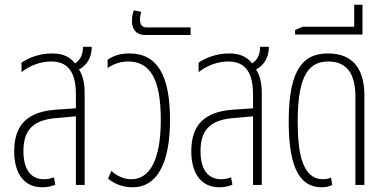

<svg xmlns="http://www.w3.org/2000/svg" viewBox="-20 -782 1625 812"><path d="M159 10C181 10 201 5 214 -1L208 -32C196 -27 181 -24 166 -24C113 -24 79 -62 79 -143C79 -236 124 -276 222 -283L301 -290V0H338V-388C338 -429 331 -463 314 -488C347 -506 368 -537 368 -584H331C331 -548 317 -526 297 -514C276 -542 245 -556 200 -556C143 -556 97 -535 71 -517V-477C107 -505 151 -522 197 -522C269 -522 301 -474 301 -384V-324L214 -318C96 -309 40 -254 40 -142C40 -52 79 10 159 10Z M542 10C641 10 699 -86 699 -275C699 -459 648 -556 527 -556C495 -556 462 -549 435 -529V-494C459 -512 492 -522 521 -522C617 -522 660 -445 660 -275C660 -102 611 -24 536 -24C502 -24 473 -39 451 -59L437 -26C471 0 504 10 542 10Z M596 -634H786V-666H600C580 -666 572 -679 572 -699C572 -710 575 -724 577 -732L546 -738C541 -727 538 -707 538 -693C538 -660 554 -634 596 -634Z M908 10C930 10 950 5 963 -1L957 -32C945 -27 930 -24 915 -24C862 -24 828 -62 828 -143C828 -236 873 -276 971 -283L1050 -290V0H1087V-388C1087 -429 1080 -463 1063 -488C1096 -506 1117 -537 1117 -584H1080C1080 -548 1066 -526 1046 -514C1025 -542 994 -556 949 -556C892 -556 846 -535 820 -517V-477C856 -505 900 -522 946 -522C1018 -522 1050 -474 1050 -384V-324L963 -318C845 -309 789 -254 789 -142C789 -52 828 10 908 10Z M1341 10C1357 10 1374 7 1385 0L1380 -31C1372 -27 1359 -24 1347 -24C1261 -24 1239 -127 1239 -269C1239 -472 1291 -522 1369 -522C1449 -522 1483 -466 1483 -375V0H1521V-379C1521 -495 1468 -556 1368 -556C1272 -556 1201 -504 1201 -270C1201 -96 1236 10 1341 10Z M1228 -636H1513V-762H1478V-669H1260L1228 -655Z"/></svg>

Font: Noto Sans Thai ExtCond ExtLt
Style: Regular
Weight: 200
Width: 2
Designer: Monotype Design Team
Foundry: Monotype Imaging Inc.
Version: Version 2.002